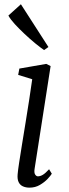

<svg xmlns="http://www.w3.org/2000/svg" viewBox="-20 -852 315 882"><path d="M115.5 10Q98.5 10 85.2 4Q72 -2 65.5 -15.5Q59 -29 61 -51.5Q62.5 -69.5 68 -105.5Q73.5 -141.5 81.2 -189Q89 -236.5 97.5 -289Q106 -341.5 114 -393Q122 -444.5 128 -488L63.5 -508L69 -537L192.5 -558.5L212.5 -548.5L139 -77Q136 -58.5 141.5 -50.2Q147 -42 154 -42Q165 -42 176.8 -49Q188.5 -56 205.5 -74.5L218 -54Q213 -45.5 198.8 -30.2Q184.5 -15 163.2 -2.5Q142 10 115.5 10ZM182.5 -622Q165.5 -633.5 141.5 -653.2Q117.5 -673 93 -696Q68.5 -719 48.2 -741Q28 -763 18.5 -780.5L76 -832.5L202.5 -636Z"/></svg>

Font: Merriweather 36pt Light
Style: Italic
Weight: 300
Italic angle: -7.8°
Version: Version 2.101